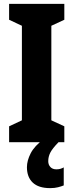

<svg xmlns="http://www.w3.org/2000/svg" viewBox="-20 -734 379 991"><path d="M312 0H27V-82L93 -113V-601L27 -632V-714H312V-632L245 -601V-113L312 -82ZM229 98Q229 116 240 128Q251 140 271 140Q284 140 293 137Q302 134 309 130V223Q297 228 279.5 232.5Q262 237 239 237Q179 237 149 208.5Q119 180 119 129Q119 95 138.5 57Q158 19 206 -16L282 0Q250 33 239.5 54Q229 75 229 98Z"/></svg>

Font: Noto Sans Myanmar UI ExtraCondensed ExtraBold
Style: Regular
Weight: 800
Width: 2
Designer: Monotype Design Team
Foundry: Monotype Imaging Inc.
Version: Version 2.103; ttfautohint (v1.8.4.7-5d5b)